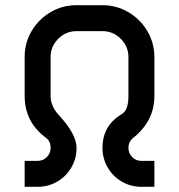

<svg xmlns="http://www.w3.org/2000/svg" viewBox="-20 -720 690 740"><path d="M375 -150Q375 -236 449 -280Q475 -295 475 -350V-500Q475 -541 445.5 -570.5Q416 -600 375 -600H275Q234 -600 204.5 -570.5Q175 -541 175 -500V-350Q175 -311 207 -276Q275 -203 275 -150Q275 -109 255 -74.5Q235 -40 200.5 -20Q166 0 125 0H75V-100H125Q146 -100 160.5 -114.5Q175 -129 175 -150Q175 -176 157 -189Q75 -250 75 -350V-500Q75 -555 102 -600.5Q129 -646 174.5 -673Q220 -700 275 -700H375Q429 -700 475 -673Q521 -646 548 -600Q575 -554 575 -500V-350Q575 -254 494 -189Q475 -174 475 -150Q475 -129 489.5 -114.5Q504 -100 525 -100H575V0H525Q484 0 449.5 -20Q415 -40 395 -74.5Q375 -109 375 -150Z"/></svg>

Font: Monoikos Medium
Style: Regular
Weight: 500
Designer: Brian Krent
Version: Version 0.088